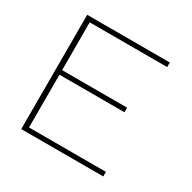

<svg xmlns="http://www.w3.org/2000/svg" viewBox="-141 -766 908 908"><g transform="rotate(30 312.5 -312.0)"><path d="M85 0H533V-25H113V-313H468V-338H113V-599H536V-624H85Z"/></g></svg>

Font: Inconsolata Expanded ExtraLight
Style: Regular
Weight: 200
Width: 7
Monospace: yes
Designer: Raph Levien, Cyreal, Brenton Simpson
Foundry: Raph Levien, Cyreal, Google
Version: Version 3.100